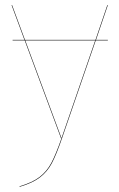

<svg xmlns="http://www.w3.org/2000/svg" viewBox="-20 -537 464 746"><path d="M353 -382H399V-380H352L221 0Q199 64 181.5 97Q164 130 135.5 152Q107 174 56 189V187Q106 172 134 150.5Q162 129 179.5 96Q197 63 219 0L350 -380H78L219 0H217L76 -380H29V-382H75L25 -517H27L77 -382H351L397 -517H399Z"/></svg>

Font: FiraGO Two
Style: Regular
Weight: 100
Designer: bBox Type
Foundry: bBox Type GmbH
Version: Version 1.001